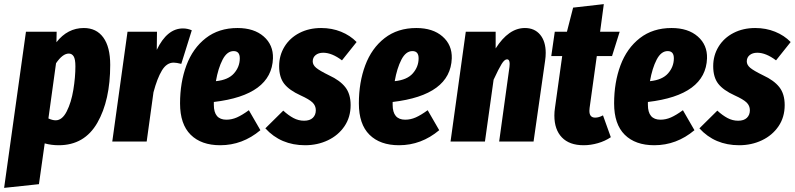

<svg xmlns="http://www.w3.org/2000/svg" viewBox="-55 -687 3858 932"><path d="M71 -533H220L219 -482Q273 -551 352 -551Q413 -551 446.5 -505Q480 -459 480 -372Q480 -200 417.5 -91Q355 18 230 18Q194 18 162 9L134 207L-35 225ZM311 -365Q311 -400 302.5 -413.5Q294 -427 279 -427Q249 -427 217 -380L180 -112Q200 -103 215 -103Q247 -103 269 -146.5Q291 -190 301 -251Q311 -312 311 -365Z M876 -540 825 -377Q801 -383 788 -383Q754 -383 731 -345Q708 -307 690 -239L657 0H490L564 -533H707L706 -445Q756 -549 833 -549Q855 -549 876 -540Z M1270 -404Q1264 -225 983 -192V-178Q983 -106 1044 -106Q1070 -106 1095 -117Q1120 -128 1153 -152L1209 -55Q1122 18 1014 18Q922 18 870.5 -33Q819 -84 819 -185Q819 -287 850 -370Q881 -453 944 -502Q1007 -551 1098 -551Q1178 -551 1225 -510Q1272 -469 1270 -404ZM1109 -404Q1109 -439 1079 -439Q1047 -439 1025.5 -397.5Q1004 -356 993 -293Q1053 -299 1081 -331Q1109 -363 1109 -404Z M1676 -483 1605 -394Q1556 -431 1514 -431Q1491 -431 1477 -419.5Q1463 -408 1463 -389Q1463 -372 1479.5 -358Q1496 -344 1543 -321Q1595 -297 1621 -264Q1647 -231 1647 -177Q1647 -118 1617 -74Q1587 -30 1536.5 -6Q1486 18 1426 18Q1308 18 1233 -64L1320 -150Q1345 -127 1369.5 -114Q1394 -101 1421 -101Q1449 -101 1463.5 -115Q1478 -129 1478 -152Q1478 -174 1462 -189.5Q1446 -205 1404 -224Q1349 -249 1324.5 -280.5Q1300 -312 1300 -366Q1300 -418 1326 -460.5Q1352 -503 1398.5 -527Q1445 -551 1504 -551Q1556 -551 1600.5 -533Q1645 -515 1676 -483Z M2138 -404Q2132 -225 1851 -192V-178Q1851 -106 1912 -106Q1938 -106 1963 -117Q1988 -128 2021 -152L2077 -55Q1990 18 1882 18Q1790 18 1738.5 -33Q1687 -84 1687 -185Q1687 -287 1718 -370Q1749 -453 1812 -502Q1875 -551 1966 -551Q2046 -551 2093 -510Q2140 -469 2138 -404ZM1977 -404Q1977 -439 1947 -439Q1915 -439 1893.5 -397.5Q1872 -356 1861 -293Q1921 -299 1949 -331Q1977 -363 1977 -404Z M2594 -430Q2594 -412 2591 -392L2535 0H2368L2418 -362Q2419 -368 2419 -377Q2419 -399 2406 -399Q2394 -399 2380 -376.5Q2366 -354 2341 -300L2299 0H2132L2206 -533H2351V-452Q2414 -551 2493 -551Q2540 -551 2567 -518.5Q2594 -486 2594 -430Z M2807 -163Q2806 -158 2806 -149Q2806 -116 2834 -116Q2852 -116 2872 -127L2910 -21Q2882 -2 2847 8Q2812 18 2778 18Q2709 18 2672.5 -20Q2636 -58 2636 -126Q2636 -145 2639 -164L2674 -415H2621L2638 -533H2697L2727 -650L2876 -667L2858 -533H2953L2916 -415H2842Z M3377 -404Q3371 -225 3090 -192V-178Q3090 -106 3151 -106Q3177 -106 3202 -117Q3227 -128 3260 -152L3316 -55Q3229 18 3121 18Q3029 18 2977.5 -33Q2926 -84 2926 -185Q2926 -287 2957 -370Q2988 -453 3051 -502Q3114 -551 3205 -551Q3285 -551 3332 -510Q3379 -469 3377 -404ZM3216 -404Q3216 -439 3186 -439Q3154 -439 3132.5 -397.5Q3111 -356 3100 -293Q3160 -299 3188 -331Q3216 -363 3216 -404Z M3783 -483 3712 -394Q3663 -431 3621 -431Q3598 -431 3584 -419.5Q3570 -408 3570 -389Q3570 -372 3586.5 -358Q3603 -344 3650 -321Q3702 -297 3728 -264Q3754 -231 3754 -177Q3754 -118 3724 -74Q3694 -30 3643.5 -6Q3593 18 3533 18Q3415 18 3340 -64L3427 -150Q3452 -127 3476.5 -114Q3501 -101 3528 -101Q3556 -101 3570.5 -115Q3585 -129 3585 -152Q3585 -174 3569 -189.5Q3553 -205 3511 -224Q3456 -249 3431.5 -280.5Q3407 -312 3407 -366Q3407 -418 3433 -460.5Q3459 -503 3505.5 -527Q3552 -551 3611 -551Q3663 -551 3707.5 -533Q3752 -515 3783 -483Z"/></svg>

Font: Fira Sans Extra Condensed ExtraBold
Style: Italic
Weight: 800
Width: 3
Italic angle: -8°
Designer: Carrois Corporate & Edenspiekermann AG
Foundry: Carrois Corporate GbR & Edenspiekermann AG
Version: Version 4.203